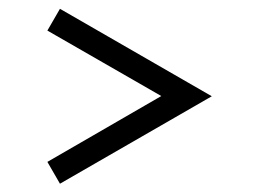

<svg xmlns="http://www.w3.org/2000/svg" viewBox="-20 -581 602 447"><path d="M473.1 -356.9 119.6 -153.3 90.3 -204.1 355.5 -357.4Q315.4 -380.4 90.3 -509.8L119.6 -560.5Z"/></svg>

Font: Flanker
Style: Bold
Weight: 700
Designer: Flanker
Foundry: Flanker
Version: Version 2.021